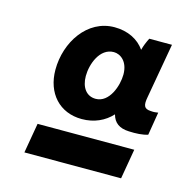

<svg xmlns="http://www.w3.org/2000/svg" viewBox="-70 -773 521 539"><g transform="rotate(15 190.0 -503.5)"><path d="M46 -301H327L342 -388H61ZM314 -434C334 -433 354 -434 369 -439L380 -506C374 -505 368 -504 358 -505C339 -506 335 -515 340 -541L368 -700H302C296 -688 291 -676 288 -664C270 -690 239 -706 200 -706C121 -706 70 -628 70 -548C70 -480 112 -433 177 -433C213 -433 243 -447 264 -470C270 -447 286 -435 314 -434ZM216 -638C235 -638 258 -622 258 -584C258 -552 240 -498 200 -498C173 -498 157 -520 157 -553C157 -587 175 -638 216 -638Z"/></g></svg>

Font: Fixel Text 20240404
Style: Bold Italic
Weight: 700
Width: 4
Italic angle: -10°
Designer: AlfaBravo + MacPaw
Foundry: Kyrylo Tkachov, Marchela Mozhyna, Serhii Makarenko, Maria Weinstein, Zakhar Kryvoshyya
Version: Version 1.211;Glyphs 3.2 (3225)